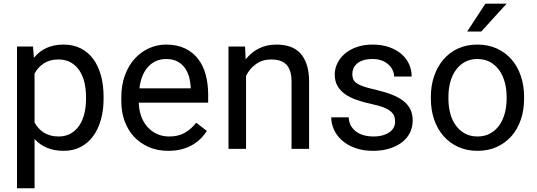

<svg xmlns="http://www.w3.org/2000/svg" viewBox="-20 -791 2851 1020"><path d="M530.3 -266.1Q530.3 -206.1 516.1 -155.5Q502 -105 475.1 -68.1Q448.2 -31.2 408.9 -10.5Q369.6 10.3 319.3 10.3Q268.1 10.3 229.5 -5.9Q190.9 -22 163.6 -52.7V209H70.3V-543.9H155.3L160.2 -483.9Q187.5 -518.1 226.8 -536.1Q266.1 -554.2 317.9 -554.2Q369.1 -554.2 408.7 -534.2Q448.2 -514.2 475.3 -477.5Q502.4 -440.9 516.4 -389.9Q530.3 -338.9 530.3 -276.4ZM437 -276.4Q437 -317.4 428.5 -353.3Q419.9 -389.2 401.9 -416.3Q383.8 -443.4 356.2 -459.2Q328.6 -475.1 290 -475.1Q266.6 -475.1 247.3 -469.7Q228 -464.4 212.4 -454.1Q196.8 -443.8 184.6 -430.2Q172.4 -416.5 163.6 -400.4V-140.1Q172.4 -124 184.6 -110.4Q196.8 -96.7 212.4 -86.9Q228 -77.1 247.6 -71.5Q267.1 -65.9 291 -65.9Q329.1 -65.9 356.4 -82Q383.8 -98.1 401.9 -125.2Q419.9 -152.3 428.5 -188.7Q437 -225.1 437 -266.1Z M874 10.3Q816.9 10.3 771 -9.5Q725.1 -29.3 692.4 -64.2Q659.7 -99.1 642.1 -147.5Q624.5 -195.8 624.5 -252.9V-273.9Q624.5 -340.3 644.3 -392.8Q664.1 -445.3 697.3 -481Q730.5 -516.6 773.2 -535.4Q815.9 -554.2 862.3 -554.2Q920.4 -554.2 962.6 -533.9Q1004.9 -513.7 1032.5 -477.8Q1060.1 -441.9 1073 -393.3Q1085.9 -344.7 1085.9 -287.1V-245.6H717.3Q718.3 -207.5 729.7 -174.8Q741.2 -142.1 762 -118.2Q782.7 -94.2 812.3 -80.1Q841.8 -65.9 878.9 -65.9Q928.2 -65.9 962.4 -85.9Q996.6 -106 1022.5 -139.2L1079.1 -95.2Q1065.9 -74.7 1047.4 -55.9Q1028.8 -37.1 1003.9 -22.2Q979 -7.3 946.8 1.5Q914.6 10.3 874 10.3ZM862.3 -477.5Q834 -477.5 810.3 -467.3Q786.6 -457 768.1 -437.5Q749.5 -418 737.3 -388.7Q725.1 -359.4 720.7 -321.8H993.2V-329.1Q991.7 -356 984.4 -382.6Q977.1 -409.2 961.7 -430.4Q946.3 -451.7 922.1 -464.6Q897.9 -477.5 862.3 -477.5Z M1281.7 -543.9 1285.2 -475.6Q1314 -512.7 1355.2 -533.4Q1396.5 -554.2 1447.8 -554.2Q1487.8 -554.2 1520 -543.5Q1552.2 -532.7 1574.7 -508.8Q1597.2 -484.9 1609.6 -447.3Q1622.1 -409.7 1622.1 -356.4V0H1528.8V-357.4Q1528.8 -389.2 1521.7 -411.6Q1514.6 -434.1 1501 -448.2Q1487.3 -462.4 1466.8 -468.8Q1446.3 -475.1 1419.9 -475.1Q1374.5 -475.1 1340.3 -450.9Q1306.2 -426.8 1287.1 -387.7V0H1193.8V-543.9Z M2079.1 -144.5Q2079.1 -159.7 2074.7 -172.9Q2070.3 -186 2056.9 -198Q2043.5 -210 2018.8 -220Q1994.1 -230 1954.1 -238.3Q1908.7 -248 1872.6 -261Q1836.4 -273.9 1811 -292.5Q1785.6 -311 1772 -336.2Q1758.3 -361.3 1758.3 -395Q1758.3 -426.8 1772.7 -455.8Q1787.1 -484.9 1813.2 -506.8Q1839.4 -528.8 1876.5 -541.5Q1913.6 -554.2 1959.5 -554.2Q2008.3 -554.2 2046.6 -540.8Q2085 -527.3 2112.1 -504.4Q2139.2 -481.4 2153.1 -450.4Q2167 -419.4 2167 -384.3H2073.7Q2073.7 -400.9 2066.2 -417.7Q2058.6 -434.6 2043.9 -448Q2029.3 -461.4 2008.3 -469.5Q1987.3 -477.5 1959.5 -477.5Q1930.2 -477.5 1909.9 -470.9Q1889.6 -464.4 1876.5 -452.9Q1863.3 -441.4 1857.4 -427.2Q1851.6 -413.1 1851.6 -397.9Q1851.6 -382.8 1856.4 -370.6Q1861.3 -358.4 1875.5 -348.6Q1889.6 -338.9 1914.1 -330.6Q1938.5 -322.3 1977.1 -314Q2026.9 -302.2 2063.5 -287.6Q2100.1 -272.9 2124.3 -253.7Q2148.4 -234.4 2160.4 -209.2Q2172.4 -184.1 2172.4 -150.9Q2172.4 -115.2 2157.5 -85.4Q2142.6 -55.7 2115 -34.7Q2087.4 -13.7 2048.6 -1.7Q2009.8 10.3 1962.4 10.3Q1908.2 10.3 1866.7 -4.9Q1825.2 -20 1797.1 -44.9Q1769 -69.8 1754.4 -101.8Q1739.7 -133.8 1739.7 -167.5H1832.5Q1834 -138.7 1846.4 -119.4Q1858.9 -100.1 1877.4 -88.1Q1896 -76.2 1918.2 -71Q1940.4 -65.9 1962.4 -65.9Q1991.2 -65.9 2012.7 -72Q2034.2 -78.1 2049.1 -88.6Q2064 -99.1 2071.5 -113.5Q2079.1 -127.9 2079.1 -144.5Z M2269 -277.3Q2269 -336.4 2286.4 -387Q2303.7 -437.5 2335.7 -474.9Q2367.7 -512.2 2413.3 -533.2Q2459 -554.2 2515.6 -554.2Q2573.7 -554.2 2619.6 -533.2Q2665.5 -512.2 2697.8 -474.9Q2730 -437.5 2747.1 -387Q2764.2 -336.4 2764.2 -277.3V-266.1Q2764.2 -206.5 2747.1 -156Q2730 -105.5 2697.8 -68.6Q2665.5 -31.7 2619.9 -10.7Q2574.2 10.3 2517.1 10.3Q2459.5 10.3 2413.8 -10.7Q2368.2 -31.7 2335.9 -68.6Q2303.7 -105.5 2286.4 -156Q2269 -206.5 2269 -266.1ZM2362.3 -266.1Q2362.3 -225.1 2371.8 -189Q2381.3 -152.8 2400.9 -125.5Q2420.4 -98.1 2449.2 -82Q2478 -65.9 2517.1 -65.9Q2555.2 -65.9 2584.2 -82Q2613.3 -98.1 2632.6 -125.5Q2651.9 -152.8 2661.6 -189Q2671.4 -225.1 2671.4 -266.1V-277.3Q2671.4 -317.4 2661.6 -353.8Q2651.9 -390.1 2632.3 -417.7Q2612.8 -445.3 2583.7 -461.4Q2554.7 -477.5 2515.6 -477.5Q2477.5 -477.5 2449 -461.4Q2420.4 -445.3 2400.9 -417.7Q2381.3 -390.1 2371.8 -353.8Q2362.3 -317.4 2362.3 -277.3ZM2558.6 -771.5H2671.4L2536.6 -623.5H2461.9Z"/></svg>

Font: Roboto2
Style: Regular
Weight: 400
Designer: Google
Foundry: Google
Version: Version 2.000981-w3; 2014; ttfautohint (v1.1) -l 5 -r 24 -G 